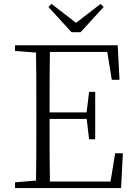

<svg xmlns="http://www.w3.org/2000/svg" viewBox="-20 -952 686 972"><path d="M241 -932 225 -917 342 -789H388L505 -917L489 -932L341 -818H389ZM56 0H198V-40H188L56 -29ZM162 0H233C231 -110 231 -221 231 -357V-377C231 -502 231 -614 233 -723H162C164 -613 164 -502 164 -390V-333C164 -221 164 -110 162 0ZM198 0H593L602 -176H563L536 -11L569 -33H198ZM198 -350H436V-383H198ZM431 -247H462V-487H431L418 -379V-358ZM56 -694 188 -684H198V-723H56ZM546 -548H585L576 -723H198V-689H553L519 -714Z"/></svg>

Font: Source Han Serif TW VF
Style: Regular
Weight: 250
Designer: Ryoko NISHIZUKA 西塚涼子 (kana & ideographs); Frank Grießhammer (Latin, Greek & Cyrillic); Wenlong ZHANG 张文龙 (bopomofo); San
Foundry: Adobe
Version: Version 2.002;hotconv 1.1.0;makeotfexe 2.6.0